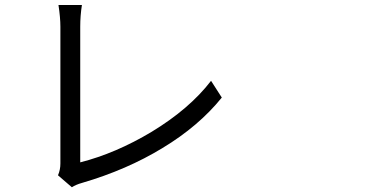

<svg xmlns="http://www.w3.org/2000/svg" viewBox="-20 -747 1540 784"><path d="M273.4 17.6 216.8 -31.2Q226.6 -53.7 226.6 -79.1V-637.7Q226.6 -674.8 218.8 -726.6H314.5Q307.6 -683.6 307.6 -637.7V-84Q453.1 -121.1 599.6 -209Q753.9 -302.7 841.8 -417L885.7 -348.6Q791 -231.4 643.6 -142.6Q498 -53.7 314.5 0Q290 6.8 273.4 17.6Z"/></svg>

Font: Bpmf GenYo Gothic R
Style: R
Weight: 400
Foundry: But Ko
Version: Version 1.320